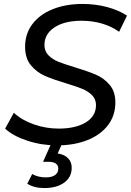

<svg xmlns="http://www.w3.org/2000/svg" viewBox="-20 -728 663 972"><path d="M6 -77 50 -157Q90 -120 151 -98.5Q212 -77 277 -77Q363 -77 414.5 -108.5Q466 -140 466 -196Q466 -226 446 -246Q426 -266 397 -278Q368 -290 315 -306Q248 -326 207 -344Q166 -362 136.5 -397.5Q107 -433 107 -491Q107 -557 144 -606Q181 -655 247 -681.5Q313 -708 398 -708Q463 -708 521.5 -692.5Q580 -677 623 -649L583 -567Q544 -595 495.5 -609Q447 -623 393 -623Q307 -623 256 -589.5Q205 -556 205 -500Q205 -469 225.5 -448Q246 -427 276.5 -415Q307 -403 360 -387Q426 -367 466.5 -349.5Q507 -332 535.5 -298Q564 -264 564 -210Q564 -143 526.5 -94Q489 -45 422 -18.5Q355 8 268 8Q190 8 117.5 -16Q45 -40 6 -77ZM118 202 143 153Q173 170 212 170Q243 170 259 158Q275 146 275 126Q275 91 224 91H198L242 -7H297L272 49Q306 54 324.5 73Q343 92 343 121Q343 169 305 196.5Q267 224 205 224Q152 224 118 202Z"/></svg>

Font: Idrija
Style: Italic
Weight: 500
Italic angle: -11.3°
Designer: Julieta Ulanovsky
Foundry: Julieta Ulanovsky
Version: Version 7.200